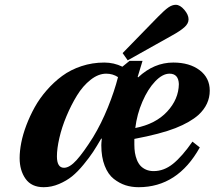

<svg xmlns="http://www.w3.org/2000/svg" viewBox="-20 -760 885 792"><path d="M538.1 -231.9Q622.1 -248.5 669.4 -299.6Q716.8 -350.6 717.8 -413.1Q716.3 -456.1 679.2 -456.1Q650.4 -456.1 620.1 -424.3Q589.8 -392.6 567.4 -340.6Q544.9 -288.6 538.1 -231.9ZM214.8 -115.2Q214.8 -67.9 244.1 -67.9Q267.1 -67.9 295.7 -99.4Q324.2 -130.9 363.8 -193.8Q397.9 -250 425 -316.9Q452.1 -383.8 466.8 -441.9Q445.3 -456.1 418 -456.1Q385.7 -456.1 353.8 -430.9Q321.8 -405.8 297.6 -366.2Q273.4 -326.7 254.2 -280.8Q234.9 -234.9 224.9 -190.9Q214.8 -147 214.8 -115.2ZM61 -107.9Q61 -136.7 67.6 -170.9Q74.2 -205.1 88.6 -243.2Q103 -281.2 123.3 -317.9Q143.6 -354.5 172.9 -387.9Q202.1 -421.4 236.6 -446.8Q271 -472.2 315.9 -487.1Q360.8 -502 410.2 -502Q449.7 -502 484.9 -484.9L514.2 -508.8H567.9L547.9 -442.9L549.8 -440.9Q615.2 -502 694.8 -502Q761.7 -502 803.5 -470.5Q845.2 -439 845.2 -386.2Q845.2 -329.1 798.8 -286.1Q764.2 -255.4 703.4 -231.4Q642.6 -207.5 534.2 -187V-163.1Q534.2 -145.5 536.6 -130.1Q539.1 -114.7 544.7 -100.6Q550.3 -86.4 559.3 -76.4Q568.4 -66.4 582.3 -60.3Q596.2 -54.2 613.8 -54.2Q656.2 -54.2 693.6 -84.2Q731 -114.3 773.9 -175.8L804.2 -151.9Q712.9 12.2 551.8 12.2Q522.9 12.2 497.8 4.2Q472.7 -3.9 449.2 -22.2Q425.8 -40.5 411.9 -76.2Q397.9 -111.8 397.9 -161.1Q397.9 -169.4 399.9 -187L397.9 -189Q378.9 -156.2 364 -133.5Q349.1 -110.8 324.7 -81.1Q300.3 -51.3 277.3 -32.7Q254.4 -14.2 223.4 -1Q192.4 12.2 160.2 12.2Q109.9 12.2 85.4 -22.5Q61 -57.1 61 -107.9ZM485.8 -541 630.9 -689.9Q659.2 -718.8 674.8 -729.5Q690.4 -740.2 705.1 -740.2Q722.7 -740.2 740.2 -719.7Q757.8 -699.2 757.8 -680.2Q757.8 -662.6 740.2 -647.2Q722.7 -631.8 689.9 -613.8L506.8 -511.2Z"/></svg>

Font: Linguistics Pro
Style: Bold Italic
Weight: 700
Italic angle: -12°
Designer: Stefan Peev, Context Ltd
Foundry: Stefan Peev, Context Ltd
Version: Version 001.000